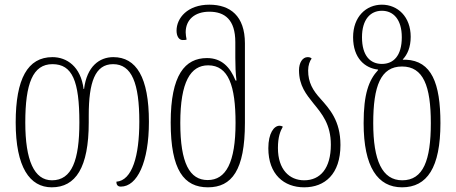

<svg xmlns="http://www.w3.org/2000/svg" viewBox="-20 -790 1947 820"><path d="M201 10C303 10 359 -74 359 -267V-297C359 -439 386 -516 463 -516C543 -516 575 -434 575 -270C575 -125 545 -19 477 -14C477 -3 481 7 496 7C566 7 616 -97 616 -270C616 -460 562 -546 464 -546C405 -546 351 -507 339 -410H337C325 -506 265 -546 204 -546C98 -546 47 -453 47 -267C47 -76 107 10 201 10ZM202 -20C126 -20 88 -105 88 -267C88 -433 120 -516 204 -516C289 -516 319 -444 319 -267C319 -106 287 -20 202 -20Z M868 10C970 10 1026 -63 1026 -265V-605C1026 -722 963 -770 874 -770C781 -770 734 -713 734 -659C734 -636 744 -619 760 -619C765 -619 772 -619 777 -621C775 -631 773 -642 773 -652C773 -706 812 -740 874 -740C940 -740 985 -706 985 -610V-543C985 -510 986 -477 990 -446H986C963 -503 927 -542 864 -542C770 -542 709 -470 709 -267C709 -63 766 10 868 10ZM867 -21C790 -21 750 -93 750 -265C750 -441 794 -511 869 -511C956 -511 986 -423 986 -265C986 -96 945 -21 867 -21Z M1279 10C1367 10 1434 -46 1434 -171C1434 -275 1387 -325 1349 -368C1316 -404 1296 -438 1296 -489C1296 -511 1303 -530 1311 -540C1307 -544 1302 -546 1294 -546C1272 -546 1257 -522 1257 -490C1257 -424 1288 -387 1319 -348C1355 -304 1393 -259 1393 -172C1393 -71 1348 -20 1279 -20C1216 -20 1167 -66 1167 -158C1167 -205 1177 -230 1188 -249C1183 -252 1179 -253 1174 -253C1150 -253 1126 -221 1126 -157C1126 -45 1193 10 1279 10Z M1697 10C1804 10 1861 -74 1861 -264C1861 -435 1823 -530 1714 -535C1711 -535 1704 -535 1701 -535L1700 -536C1720 -557 1734 -588 1734 -633C1734 -719 1678 -770 1611 -770C1544 -770 1488 -719 1488 -631C1488 -541 1539 -499 1594 -493L1595 -491C1555 -448 1533 -389 1533 -264C1533 -77 1593 10 1697 10ZM1611 -517C1562 -517 1526 -551 1526 -631C1526 -707 1562 -744 1611 -744C1660 -744 1696 -707 1696 -631C1696 -551 1660 -517 1611 -517ZM1698 -20C1612 -20 1574 -105 1574 -264C1574 -423 1606 -506 1697 -506C1788 -506 1820 -423 1820 -264C1820 -106 1788 -20 1698 -20Z"/></svg>

Font: Noto Serif Georgian ExtraCondensed ExtraLight
Style: Regular
Weight: 200
Width: 2
Designer: Monotype Design Team, Akaki Razmadze
Foundry: Google LLC
Version: Version 2.003